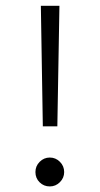

<svg xmlns="http://www.w3.org/2000/svg" viewBox="-20 -653 349 672"><path d="M123 -632.8H188L180.7 -210.9H129.9ZM104 -50.8Q104 -71.8 118.9 -86.7Q133.8 -101.6 154.3 -101.6Q174.8 -101.6 189.7 -86.7Q204.6 -71.8 204.6 -50.8Q204.6 -30.3 189.7 -15.4Q174.8 -0.5 154.3 -0.5Q133.3 -0.5 118.7 -14.9Q104 -29.3 104 -50.8Z"/></svg>

Font: Vazir Thin FD-UI
Style: Thin-FD-UI
Weight: 100
Designer: Saber Rastikerdar
Foundry: Saber Rastikerdar
Version: Version 30.1.0